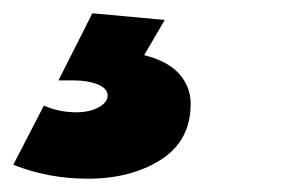

<svg xmlns="http://www.w3.org/2000/svg" viewBox="-62 -30 433 289"><path d="M186 0 155 53Q191 62 208 81.5Q225 101 225 126Q225 182 180 210.5Q135 239 70 239Q11 239 -42 218L4 129Q27 139 53 139Q73 139 86.5 131.5Q100 124 100 114Q100 103 85 97Q70 91 48 91H26L77 -10Z"/></svg>

Font: TypoPRO Montserrat
Style: Italic
Weight: 800
Italic angle: -11.3°
Designer: Julieta Ulanovsky
Foundry: Julieta Ulanovsky
Version: Version 6.001